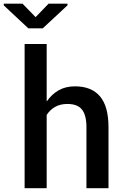

<svg xmlns="http://www.w3.org/2000/svg" viewBox="-69 -994 654 1014"><path d="M504 0H387.5V-323Q387.5 -385.5 364 -415.2Q340.5 -445 287 -445Q249.5 -445 222.2 -429.5Q195 -414 177.5 -387V0H61V-761.5H177.5V-460Q177.5 -460 177.5 -460Q177.5 -460 177.5 -460Q177.5 -460 178 -460Q178 -460 178 -460Q178 -460 178 -460Q178 -460 178 -460H178.5Q178.5 -460 178.5 -460Q178.5 -459.5 179 -459.5Q203.5 -495.5 240.2 -516.8Q277 -538 327 -538Q414.5 -538 459.2 -485Q504 -432 504 -322ZM157 -844.5H80.5L-49 -965.5V-974.5H50L119 -903.5L187.5 -974.5H287.5V-966Z"/></svg>

Font: Roberto Sans Medium
Style: Regular
Weight: 500
Designer: Google (font) & Cristiano Sobral (main changes)
Version: Version 1.000;October 12, 2021;FontCreator 14.0.0.2814 64-bi